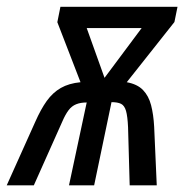

<svg xmlns="http://www.w3.org/2000/svg" viewBox="-72 -558 557 578"><path d="M-51.8 0 34.2 -191.4Q50.8 -229 68.8 -254.2Q86.9 -279.3 111.1 -293.2Q135.3 -307.1 170.4 -310.5L100.6 -491.2L109.9 -537.6H462.4L453.1 -491.7L309.6 -310.5Q341.3 -304.7 358.4 -287.1Q375.5 -269.5 382.8 -241.5Q390.1 -213.4 392.1 -176.3L399.9 0H318.4L313.5 -175.3Q312 -208 307.4 -224.1Q302.7 -240.2 292.5 -245.4Q282.2 -250.5 263.7 -250.5L211.4 0H135.7L189 -249.5Q170.4 -249.5 157.2 -244.1Q144 -238.8 134.5 -226.3Q125 -213.9 115.7 -192.4L29.8 0ZM242.7 -323.7 354.5 -473.6H189Z"/></svg>

Font: Open Sans Condensed Medium
Style: Italic
Weight: 500
Width: 3
Italic angle: -12°
Designer: Monotype Design Team
Foundry: Monotype Imaging Inc.
Version: Version 3.000